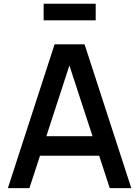

<svg xmlns="http://www.w3.org/2000/svg" viewBox="-20 -981 725 1001"><path d="M479 -961.4V-875H207.5V-961.4ZM552.2 0 497.1 -168.9H188.5L133.3 0H21L264.6 -750H420.9L664.6 0ZM221.7 -271H462.4L341.8 -639.6Z"/></svg>

Font: Manrope3 Semibold
Style: Regular
Weight: 600
Width: 4
Designer: Mikhail Sharanda
Foundry: Mikhail Sharanda
Version: Version 3.000;PS 003.000;hotconv 1.0.88;makeotf.lib2.5.64775